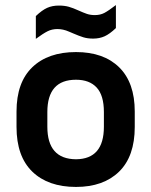

<svg xmlns="http://www.w3.org/2000/svg" viewBox="-20 -737 602 766"><path d="M45.9 -230.5V-292Q45.9 -408.2 108.9 -468.8Q171.9 -529.3 283.2 -529.3Q393.6 -529.3 455.6 -468.3Q517.6 -407.2 517.6 -292V-230.5Q517.6 -113.3 455.1 -52.2Q392.6 8.8 283.2 8.8Q171.9 8.8 108.9 -52.2Q45.9 -113.3 45.9 -230.5ZM394.5 -231.4V-290Q394.5 -356.4 365.7 -387.7Q336.9 -418.9 283.2 -418.9Q168.9 -418.9 168.9 -290V-231.4Q168.9 -102.5 283.2 -101.6Q394.5 -102.5 394.5 -231.4ZM123 -672.9Q147.5 -696.3 168 -705.6Q188.5 -714.8 214.8 -714.8Q237.3 -714.8 254.4 -710Q271.5 -705.1 293 -695.3Q312.5 -686.5 326.7 -681.6Q340.8 -676.8 358.4 -676.8Q379.9 -676.8 396.5 -685.5Q413.1 -694.3 442.4 -716.8V-625Q418 -601.6 397.5 -592.3Q377 -583 351.6 -583Q329.1 -583 312 -588.4Q294.9 -593.8 272.5 -603.5Q269.5 -604.5 256.3 -610.4Q243.2 -616.2 231.4 -618.7Q219.7 -621.1 209 -621.1Q187.5 -621.1 169.9 -612.3Q152.3 -603.5 123 -582Z"/></svg>

Font: Altinn-DIN Exp
Style: DINExp-Bold
Weight: 700
Width: 7
Designer: Charles Nix
Foundry: Altinn
Version: Version 2.00